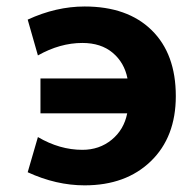

<svg xmlns="http://www.w3.org/2000/svg" viewBox="-20 -554 585 586"><path d="M103.5 -208V-314.5H369.1Q359.4 -363.3 323.7 -393.1Q288.1 -422.9 231.4 -422.9Q163.1 -422.9 95.7 -384.8L64.5 -494.1Q151.4 -534.2 238.3 -534.2Q369.1 -534.2 442.9 -461.9Q516.6 -389.6 516.6 -260.7Q516.6 -135.7 440.4 -62Q364.3 11.7 238.3 11.7Q151.4 11.7 64.5 -28.3L95.7 -135.7Q162.1 -96.7 231.4 -96.7Q283.2 -96.7 320.8 -127.4Q358.4 -158.2 368.2 -208Z"/></svg>

Font: Nasu
Style: Bold
Weight: 700
Designer: Ryoko NISHIZUKA (kana &amp; ideographs); Paul D. Hunt (Latin, Greek &amp; Cyrillic); Wenlong ZHANG (bopomofo); Sandoll C
Version: Version 2014.1215